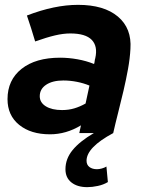

<svg xmlns="http://www.w3.org/2000/svg" viewBox="-20 -549 592 792"><path d="M186 5Q107 5 59 -34Q11 -73 11 -140Q11 -219 69 -265Q127 -311 228 -311Q263 -311 299.5 -304.5Q336 -298 368 -285Q370 -291 370.5 -297Q371 -303 373 -309Q384 -358 358.5 -384.5Q333 -411 270 -411Q241 -411 207 -403Q173 -395 125 -378Q117 -405 108.5 -432Q100 -459 91 -485Q205 -529 302 -529Q409 -529 466.5 -480.5Q524 -432 518 -347Q516 -308 508 -264Q500 -220 489.5 -175Q479 -130 467.5 -85Q456 -40 447 0Q337 59 337 114Q337 131 349 140Q361 149 380 149Q389 149 400 146Q411 143 419 138Q421 154 422 170Q423 186 425 202Q407 213 383.5 218Q360 223 340 223Q299 223 274.5 203.5Q250 184 250 149Q250 106 279.5 70Q309 34 367 0H307Q309 -8 310.5 -16Q312 -24 314 -32Q253 5 186 5ZM144 -152Q144 -126 169 -110.5Q194 -95 236 -95Q263 -95 286.5 -102Q310 -109 333 -122L349 -196Q325 -206 297 -211.5Q269 -217 241 -217Q197 -217 170.5 -199.5Q144 -182 144 -152Z"/></svg>

Font: Rosa Sans
Style: Bold Italic
Weight: 700
Italic angle: -12°
Designer: Pentagram / MCKL
Foundry: Pentagram / MCKL
Version: Version 1.005;September 16, 2019;FontCreator 11.5.0.2425 64-